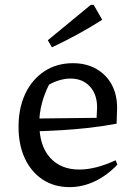

<svg xmlns="http://www.w3.org/2000/svg" viewBox="-20 -758 543 787"><path d="M265 9Q202 9 155 -22Q108 -53 82 -108.5Q56 -164 56 -238Q56 -315 83.5 -373.5Q111 -432 161.5 -465.5Q212 -499 279 -499Q333 -499 374 -476Q415 -453 437.5 -412Q460 -371 460 -316L458 -251Q398 -240 344.5 -234Q291 -228 234 -224.5Q177 -221 109 -219V-272L376 -275L378 -318Q378 -372 348 -404Q318 -436 269 -436Q248 -436 225 -429.5Q202 -423 181 -411Q162 -374 151.5 -333.5Q141 -293 141 -253Q141 -161 185 -112Q229 -63 305 -63Q371 -63 454 -101L461 -83Q418 -38 368 -14.5Q318 9 265 9ZM193 -564 176 -593 352 -738H364L399 -677Q349 -645 297.5 -617Q246 -589 193 -564Z"/></svg>

Font: Piazzolla Thin Medium
Style: Regular
Weight: 500
Version: Version 2.005